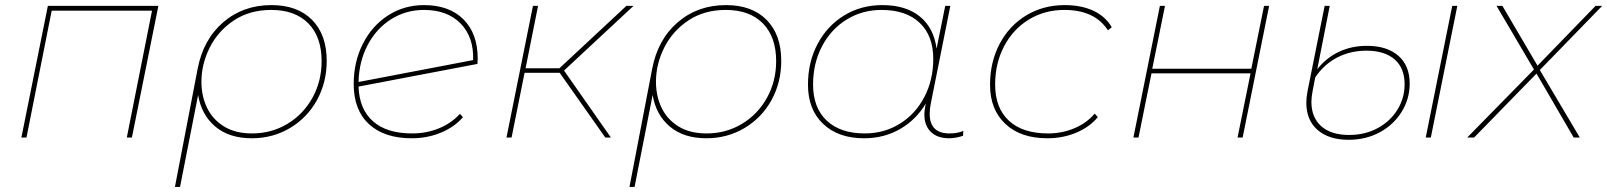

<svg xmlns="http://www.w3.org/2000/svg" viewBox="-20 -540 6312 754"><path d="M602 -517 498 0H478L577 -498H183L84 0H64L168 -517Z M1263 -301Q1263 -216 1224.5 -146.5Q1186 -77 1118.5 -37Q1051 3 969 3Q880 3 825.5 -43Q771 -89 758 -167L687 194H667L756 -269Q778 -385 856.5 -452.5Q935 -520 1046 -520Q1148 -520 1205.5 -462Q1263 -404 1263 -301ZM1243 -300Q1243 -395 1191 -448Q1139 -501 1045 -501Q960 -501 898 -459.5Q836 -418 803.5 -353Q771 -288 771 -219Q771 -163 793 -117Q815 -71 859.5 -43.5Q904 -16 970 -16Q1046 -16 1108.5 -53.5Q1171 -91 1207 -156Q1243 -221 1243 -300Z M1856 -310 1855 -289 1388 -200Q1391 -111 1445 -63.5Q1499 -16 1598 -16Q1656 -16 1705 -36.5Q1754 -57 1786 -93L1798 -80Q1766 -42 1712.5 -19.5Q1659 3 1597 3Q1489 3 1429 -52.5Q1369 -108 1369 -210Q1369 -297 1405 -368Q1441 -439 1504 -479.5Q1567 -520 1645 -520Q1744 -520 1800 -464Q1856 -408 1856 -310ZM1388 -218 1838 -304Q1841 -394 1789 -447.5Q1737 -501 1645 -501Q1574 -501 1516 -464.5Q1458 -428 1424 -363.5Q1390 -299 1388 -218Z M2195 -263 2379 0H2357L2178 -254H2040L1989 0H1969L2073 -517H2093L2044 -272H2177L2440 -517H2468Z M3048 -301Q3048 -216 3009.5 -146.5Q2971 -77 2903.5 -37Q2836 3 2754 3Q2665 3 2610.5 -43Q2556 -89 2543 -167L2472 194H2452L2541 -269Q2563 -385 2641.5 -452.5Q2720 -520 2831 -520Q2933 -520 2990.5 -462Q3048 -404 3048 -301ZM3028 -300Q3028 -395 2976 -448Q2924 -501 2830 -501Q2745 -501 2683 -459.5Q2621 -418 2588.5 -353Q2556 -288 2556 -219Q2556 -163 2578 -117Q2600 -71 2644.5 -43.5Q2689 -16 2755 -16Q2831 -16 2893.5 -53.5Q2956 -91 2992 -156Q3028 -221 3028 -300Z M3763 -26 3762 -7Q3752 -3 3736.5 0Q3721 3 3708 3Q3661 3 3635.5 -22Q3610 -47 3610 -91Q3610 -102 3614 -126L3616 -134Q3578 -70 3515 -33.5Q3452 3 3373 3Q3272 3 3212.5 -53.5Q3153 -110 3153 -207Q3153 -296 3190.5 -367Q3228 -438 3294.5 -479Q3361 -520 3445 -520Q3537 -520 3592 -475.5Q3647 -431 3658 -349L3692 -517H3712L3635 -132Q3631 -113 3631 -93Q3631 -16 3709 -16Q3741 -16 3763 -26ZM3645 -309Q3645 -400 3591.5 -450.5Q3538 -501 3442 -501Q3366 -501 3304.5 -463Q3243 -425 3208 -358Q3173 -291 3173 -208Q3173 -117 3226.5 -66.5Q3280 -16 3376 -16Q3452 -16 3513.5 -54Q3575 -92 3610 -159Q3645 -226 3645 -309Z M3868 -207Q3868 -296 3905.5 -367.5Q3943 -439 4010 -479.5Q4077 -520 4161 -520Q4226 -520 4273.5 -498Q4321 -476 4346 -433L4331 -421Q4279 -501 4160 -501Q4082 -501 4020 -463Q3958 -425 3923 -358Q3888 -291 3888 -208Q3888 -116 3942 -66Q3996 -16 4096 -16Q4151 -16 4199.5 -36.5Q4248 -57 4279 -94L4291 -80Q4259 -41 4206.5 -19Q4154 3 4093 3Q3988 3 3928 -53.5Q3868 -110 3868 -207Z M4535 -517H4555L4505 -270H4894L4944 -517H4964L4860 0H4840L4891 -252H4502L4451 0H4431Z M5110 -137Q5110 -156 5115 -183L5182 -517H5202L5153 -268Q5187 -312 5237 -336Q5287 -360 5348 -360Q5427 -360 5471.5 -321Q5516 -282 5516 -212Q5516 -152 5484.5 -101Q5453 -50 5398.5 -20.5Q5344 9 5276 9Q5199 9 5154.5 -29.5Q5110 -68 5110 -137ZM5683 -517H5703L5599 0H5579ZM5496 -209Q5496 -273 5456.5 -307Q5417 -341 5346 -341Q5283 -341 5231 -314Q5179 -287 5145 -236L5135 -184Q5130 -159 5130 -140Q5130 -79 5168.5 -44.5Q5207 -10 5278 -10Q5341 -10 5390.5 -37Q5440 -64 5468 -109.5Q5496 -155 5496 -209Z M6027 -265 6184 0H6160L6014 -251L5769 0H5742L6004 -267L5857 -517H5880L6018 -282L6246 -517H6272Z"/></svg>

Font: Montserrat Alternates Thin
Style: Italic
Weight: 250
Italic angle: -11.3°
Designer: Julieta Ulanovsky
Foundry: Julieta Ulanovsky
Version: Version 7.200